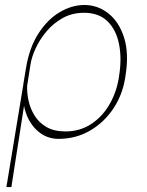

<svg xmlns="http://www.w3.org/2000/svg" viewBox="-20 -547 591 770"><path d="M5.7 203.1 73.5 -207.7Q74.2 -214.5 75.3 -221.6H75.6L83.8 -271.3Q97.3 -355.8 134.1 -412.6Q170.8 -469.5 219.6 -498.2Q268.5 -527 318.2 -527Q372.2 -527 415.1 -492.9Q458.1 -458.8 478 -394.9Q497.9 -331 483 -241.5L481.5 -231.5Q470.2 -164.1 433.1 -109.4Q396 -54.7 339.7 -22.4Q283.4 9.9 214.5 9.9Q163.4 9.9 125.9 -26.5Q88.4 -62.9 76.3 -122.2L25.6 203.1ZM88.8 -202.4Q87.7 -174.7 94.5 -143.3Q101.2 -111.9 118.6 -83.6Q136 -55.4 166.4 -37.6Q196.7 -19.9 242.9 -19.9Q298.3 -19.9 342.5 -47.6Q386.7 -75.3 416 -123.2Q445.3 -171.2 456 -231.5L457.4 -241.5Q468.8 -310.4 457.7 -368.3Q446.7 -426.1 411.9 -460.9Q377.1 -495.7 316.8 -495.7Q268.8 -495.7 231 -474.4Q193.2 -453.1 165.8 -420.3Q138.5 -387.4 122.5 -352.1Q106.5 -316.8 102.3 -288.4Z"/></svg>

Font: Inter UI Thin
Style: Italic
Weight: 100
Italic angle: -9.39999°
Designer: Rasmus Andersson
Foundry: rsms
Version: 3.2;8d6f07862